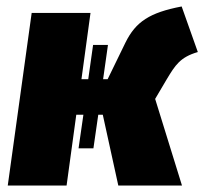

<svg xmlns="http://www.w3.org/2000/svg" viewBox="-20 -574 632 594"><path d="M496 -329C522 -372 537 -397 592 -413L542 -554C443 -535 400 -507 368 -442L313 -329H299L314 -435H268L253 -329H232L260 -534H78L4 0H186L216 -219H238L223 -115H269L284 -219H298L346 0H543L460 -268Z"/></svg>

Font: Fira Sans Heavy
Style: Italic
Weight: 900
Italic angle: -8°
Designer: bBox Type GmbH & Carrois Corporate GbR & Edenspiekermann AG
Foundry: bBox Type GmbH & Carrois Corporate GbR & Edenspiekermann AG
Version: Version 4.301;PS 004.301;hotconv 1.0.88;makeotf.lib2.5.64775